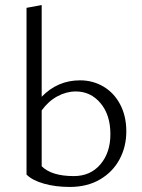

<svg xmlns="http://www.w3.org/2000/svg" viewBox="-20 -736 563 760"><path d="M480 -216Q480 -155 453 -105Q426 -55 375.5 -25.5Q325 4 256 4Q200 4 154 -9Q108 -22 85 -45V-705L145 -716V-353Q208 -418 297 -418Q348 -418 390 -393Q432 -368 456 -322Q480 -276 480 -216ZM417 -205Q417 -281 378 -327.5Q339 -374 280 -374Q243 -374 207.5 -355Q172 -336 145 -299V-78Q184 -39 272 -39Q338 -39 377.5 -85.5Q417 -132 417 -205Z"/></svg>

Font: Ysabeau Semilight
Style: Regular
Weight: 300
Designer: Christian Thalmann (Catharsis Fonts)
Version: Version 0.003